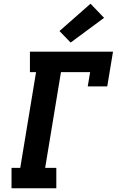

<svg xmlns="http://www.w3.org/2000/svg" viewBox="-20 -1013 640 1033"><path d="M42 0V-110H89L174 -625H141V-735H588L557 -548H452L465 -625H308L223 -110H283V0ZM360 -784 300 -846 467 -993 540 -917Z"/></svg>

Font: Iosevka HT Extrabold Extended
Style: Italic
Weight: 800
Width: 7
Italic angle: -9°
Monospace: yes
Designer: Belleve Invis
Foundry: Belleve Invis
Version: Version 32.3.0; ttfautohint (v1.8.4)